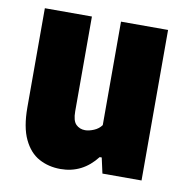

<svg xmlns="http://www.w3.org/2000/svg" viewBox="-68 -613 669 689"><g transform="rotate(10 267.0 -269.0)"><path d="M196 10Q152.5 10 117.5 -9Q82.5 -28 61.8 -71.5Q41 -115 41 -187.5V-548.5H212.5V-203Q212.5 -168.5 225.8 -155.5Q239 -142.5 259 -142.5Q273 -142.5 290.5 -149.8Q308 -157 318.5 -171.5V-548.5H490V0H347.5L335 -56.5H327.5Q276 10 196 10Z"/></g></svg>

Font: Encode Sans Condensed Condensed ExtraBold
Style: Regular
Weight: 800
Width: 3
Designer: Multiple Designers
Foundry: Impallari Type
Version: Version 3.000; ttfautohint (v1.8.3) -l 8 -r 50 -G 200 -x 14 